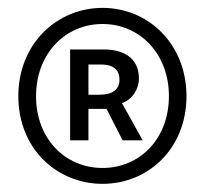

<svg xmlns="http://www.w3.org/2000/svg" viewBox="-20 -817 513 480"><path d="M236.5 -357.4C350.9 -357.4 446.2 -445.9 446.2 -576.6C446.2 -706.8 350.9 -797.3 236.5 -797.3C121.5 -797.3 25.8 -706.8 25.8 -576.6C25.8 -445.9 121.5 -357.4 236.5 -357.4ZM236.5 -397.1C142.3 -397.1 70.1 -470.6 70.1 -576.6C70.1 -682 142.3 -757 236.5 -757C330.1 -757 402.3 -682 402.3 -576.6C402.3 -470.6 330.1 -397.1 236.5 -397.1ZM155.3 -466.2H201.1V-544.8H246.4L286.5 -466.2H336.7L284.9 -559.3C310 -567.7 327.3 -593.5 327.3 -620.7C327.3 -674.2 286.1 -693.3 240.4 -693.3H155.3ZM201.1 -580.2V-655.7H232.3C266.5 -655.7 278.7 -640 278.7 -617.6C278.7 -592.4 259.8 -580.2 229.5 -580.2Z"/></svg>

Font: Source Han Sans JP VF
Style: Regular
Weight: 250
Designer: Ryoko NISHIZUKA 西塚涼子 (kana, bopomofo & ideographs); Paul D. Hunt (Latin, Greek & Cyrillic); Sandoll Communications 산돌커뮤니
Foundry: Adobe
Version: Version 2.004;hotconv 1.0.118;makeotfexe 2.5.65603